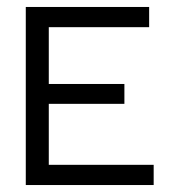

<svg xmlns="http://www.w3.org/2000/svg" viewBox="-20 -547 504 551"><path d="M120 -249V-74H421V-16H54V-527H408V-469H120V-306H337V-249Z"/></svg>

Font: Ekushey Sumon
Style: Regular
Weight: 400
Designer: Al Mamun Sumon
Foundry: Al Mamun Sumon
Version: Version 1.0